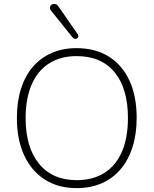

<svg xmlns="http://www.w3.org/2000/svg" viewBox="-20 -961 791 989"><path d="M375 8Q280 8 211 -36Q142 -80 104.5 -161Q67 -242 67 -353Q67 -437 88 -503.5Q109 -570 149 -616.5Q189 -663 246 -688Q303 -713 375 -713Q471 -713 540.5 -669.5Q610 -626 647 -545.5Q684 -465 684 -354Q684 -270 662.5 -203Q641 -136 601 -89Q561 -42 504 -17Q447 8 375 8ZM375 -33Q459 -33 518 -70.5Q577 -108 608 -179.5Q639 -251 639 -353Q639 -505 570.5 -588.5Q502 -672 375 -672Q292 -672 233 -634.5Q174 -597 143 -525.5Q112 -454 112 -353Q112 -202 181 -117.5Q250 -33 375 -33ZM354 -768 243 -906Q237 -914 237 -921Q237 -928 241.5 -933Q246 -938 253 -940Q260 -942 267.5 -939.5Q275 -937 281 -928L380 -785Q385 -778 383.5 -772Q382 -766 377 -763Q372 -760 365.5 -761Q359 -762 354 -768Z"/></svg>

Font: Nunito ExtraLight ExtraLight
Style: Regular
Weight: 250
Version: Version 3.602